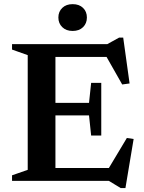

<svg xmlns="http://www.w3.org/2000/svg" viewBox="-20 -894 710 949"><path d="M480.5 -484.5V-354V-224H430.5L420 -323.5H181V-385.5H420L430.5 -484.5ZM620.5 -481.5 584 -476.5 492 -638.5 531.5 -612.5H181V-676H510.5L568.5 -708H589ZM502.5 -37.5 607 -212 640.5 -207 600 35.5H576.5L518 0H181V-63.5H534ZM39.5 0V-27.5L117 -54.5V-621.5L39.5 -649V-676H254V0ZM339 -741Q307 -741 287.8 -759.8Q268.5 -778.5 268.5 -807.5Q268.5 -836.5 287.8 -855Q307 -873.5 339 -873.5Q371.5 -873.5 390.5 -855Q409.5 -836.5 409.5 -807.5Q409.5 -778.5 390.5 -759.8Q371.5 -741 339 -741Z"/></svg>

Font: Newsreader 16pt SemiBold
Style: Regular
Weight: 600
Designer: Hugues Gentile
Foundry: Production Type
Version: Version 1.003